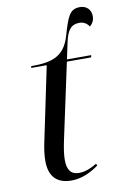

<svg xmlns="http://www.w3.org/2000/svg" viewBox="-87 -812 570 873"><g transform="rotate(-10 198.0 -375.0)"><path d="M171 10C218 10 261 -10 298 -37L294 -46C270 -31 240 -18 212 -18C174 -18 157 -41 157 -87C157 -111 161 -139 170 -181L244 -526H356L358 -536H246L262 -610C274 -670 294 -690 331 -690C349 -690 365 -681 375 -665C389 -677 396 -692 396 -709C396 -740 375 -760 345 -760C297 -760 286 -727 261 -642C234 -549 174 -534 81 -534L79 -526H151L81 -191C73 -155 69 -124 69 -98C69 -29 102 10 171 10Z"/></g></svg>

Font: Noto Serif Display SemiCondensed
Style: Italic
Weight: 400
Width: 4
Italic angle: -12°
Designer: Monotype Design Team
Foundry: Monotype Imaging Inc.
Version: Version 2.009